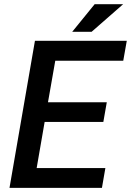

<svg xmlns="http://www.w3.org/2000/svg" viewBox="-20 -908 633 928"><path d="M479.5 -318.8H195.8L157.2 -95.7H489.3L472.7 0H25.9L148.9 -710.9H592.8L575.7 -614.3H247.1L211.9 -413.6H496.1ZM437.5 -887.7H575.2L422.9 -754.4H329.1Z"/></svg>

Font: Roboto Mono Medium
Style: Italic
Weight: 500
Designer: Google
Version: Version 2.000985; 2015; ttfautohint (v1.3)